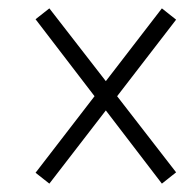

<svg xmlns="http://www.w3.org/2000/svg" viewBox="-20 -590 465 459"><path d="M98 -151 233 -326 367 -151 401 -178 260 -360 401 -543 367 -570 233 -396 98 -570 65 -544 206 -360 65 -177Z"/></svg>

Font: Noto Serif Tamil ExtraCondensed Light
Style: Italic
Weight: 300
Width: 2
Italic angle: -12°
Designer: Indian Type Foundry, Tom Grace, and the Monotype Design Team
Foundry: Monotype Imaging Inc.
Version: Version 2.003